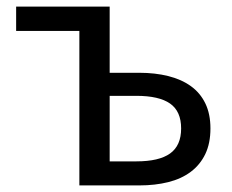

<svg xmlns="http://www.w3.org/2000/svg" viewBox="-20 -563 705 583"><path d="M221 -469H29V-543H313V-342H403Q451 -342 491 -332Q531 -322 559.5 -301.5Q588 -281 603.5 -249Q619 -217 619 -173Q619 -128 603.5 -95.5Q588 -63 559.5 -41.5Q531 -20 491 -10Q451 0 403 0H221ZM394 -73Q463 -73 496.5 -97Q530 -121 530 -173Q530 -225 496.5 -248.5Q463 -272 394 -272H313V-73Z"/></svg>

Font: SpoqaHanSansJP-Regular
Style: Regular
Weight: 400
Designer: [Source Han Sans]
Ryoko NISHIZUKA  (kana & ideographs); Paul D. Hunt (Latin, Greek & Cyrillic); Wenlong ZHANG  (bopomofo
Foundry: Spoqa (http://bi.spoqa.com)
Version: Version 1.002.20150607